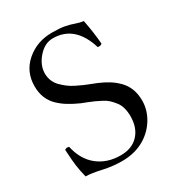

<svg xmlns="http://www.w3.org/2000/svg" viewBox="-162 -762 809 876"><g transform="rotate(-30 242.5 -324.0)"><path d="M394.5 -630.9Q408.7 -557.6 412.6 -502Q411.1 -500.5 409.7 -499.8Q408.2 -499 407.2 -498.3Q406.2 -497.6 404.8 -497.1L402.3 -496.1Q401.9 -496.1 400.4 -496.1H397.5H394H390.1Q348.1 -633.8 231.9 -633.8Q189 -633.8 154.8 -594.7Q120.6 -555.7 120.6 -512.2Q120.6 -492.2 127.9 -473.9Q135.3 -455.6 149.4 -441.4Q163.6 -427.2 178.2 -416Q192.9 -404.8 213.4 -394.8Q233.9 -384.8 248.3 -378.4Q262.7 -372.1 281.7 -365Q300.8 -357.9 307.1 -355Q336.9 -342.3 359.4 -328.4Q381.8 -314.5 402.1 -294.2Q422.4 -273.9 433.1 -246.1Q443.8 -218.3 443.8 -184.1Q443.8 -136.7 418.7 -93.5Q393.6 -50.3 350.1 -22.9Q297.4 9.8 226.6 9.8Q178.7 9.8 127 -1.7Q75.2 -13.2 46.9 -13.2Q37.6 -50.8 33.7 -79.6Q29.8 -108.4 26.9 -165Q35.6 -169.4 37.1 -169.7Q38.6 -169.9 49.3 -168Q65.4 -94.2 114.5 -55.2Q163.6 -16.1 234.9 -16.1Q293.9 -16.1 327.9 -52Q361.8 -87.9 361.8 -148.9Q361.8 -172.9 356.4 -192.6Q351.1 -212.4 339.6 -227.1Q328.1 -241.7 316.7 -252.7Q305.2 -263.7 286.9 -273.2Q268.6 -282.7 256.3 -288.3Q244.1 -293.9 224.1 -301.8Q204.6 -309.1 195.3 -313Q162.6 -327.6 139.6 -341.8Q115.7 -356 94.5 -376.2Q73.2 -396.5 62 -423.8Q50.8 -451.2 50.8 -484.9Q50.8 -562 106.7 -610.1Q162.6 -658.2 241.2 -658.2Q284.2 -658.2 308.8 -653.3Q333.5 -648.4 353.5 -641.1Q373.5 -633.8 394.5 -630.9Z"/></g></svg>

Font: Linux Libertine Display G
Style: Regular
Weight: 400
Designer: Philipp H. Poll
Foundry: Philipp H. Poll
Version: Version 5.0.9